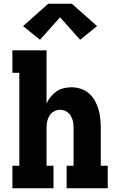

<svg xmlns="http://www.w3.org/2000/svg" viewBox="-20 -1003 640 1023"><path d="M46 0V-120H83V-615H46V-735H228V-452Q237 -471 250.5 -487.5Q264 -504 281 -516Q298 -528 319 -533Q340 -538 361 -538Q386 -538 410.5 -530Q435 -522 454 -505.5Q473 -489 485.5 -466.5Q498 -444 505 -420Q512 -396 514.5 -370.5Q517 -345 517 -320V-120H554V0H335V-120H372V-320Q372 -337 369 -354Q366 -371 357 -386Q348 -401 332.5 -409.5Q317 -418 300 -418Q283 -418 267.5 -409.5Q252 -401 243 -386Q234 -371 231 -354Q228 -337 228 -320V-120H265V0ZM193 -791 103 -864 237 -983H363L497 -864L407 -791L300 -911Z"/></svg>

Font: Iosevka Curly Slab HvEx
Style: Regular
Weight: 900
Width: 7
Monospace: yes
Designer: Belleve Invis
Foundry: Belleve Invis
Version: Version 11.1.0; ttfautohint (v1.8.3)